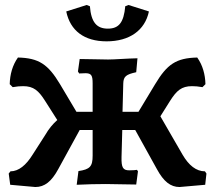

<svg xmlns="http://www.w3.org/2000/svg" viewBox="-20 -739 864 771"><path d="M408 -573C500 -573 562 -617 578 -693L496 -719L483 -714C477 -648 457 -624 413 -624C368 -624 346 -650 341 -714L328 -719L246 -693C262 -616 318 -573 408 -573ZM803 -51C768 -51 738 -75 713 -118L624 -272L663 -334C689 -375 709 -393 751 -393C763 -393 777 -392 793 -389L805 -401C804 -440 794 -477 772 -508C687 -506 651 -481 603 -401L536 -290H472L475 -404C476 -432 486 -440 527 -449L532 -505C487 -504 440 -500 414 -500C394 -500 328 -502 300 -502L293 -452L298 -444C301 -444 314 -445 323 -445C347 -445 352 -436 352 -404V-290H287L221 -401C173 -481 136 -506 52 -508C30 -477 20 -440 19 -401L31 -389C47 -392 61 -393 73 -393C115 -393 135 -375 161 -334L210 -257C192 -241 176 -222 161 -196L111 -118C85 -76 55 -51 22 -51L15 -42L21 3L122 12C159 12 187 -10 214 -60L300 -217H352V-114C352 -70 341 -59 295 -52L288 3C323 1 374 0 405 0C433 0 496 2 527 2L534 -51L530 -57C527 -56 512 -55 499 -55C474 -55 467 -66 468 -108L471 -217H523L610 -60C637 -10 665 12 701 12L804 3L809 -42Z"/></svg>

Font: Alegreya SC
Style: Bold
Weight: 700
Designer: Juan Pablo del Peral
Foundry: Huerta Tipografica
Version: Version 2.007;PS 002.007;hotconv 1.0.88;makeotf.lib2.5.64775